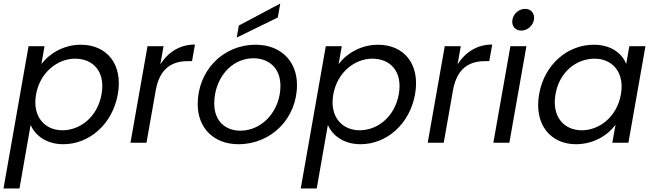

<svg xmlns="http://www.w3.org/2000/svg" viewBox="-39 -811 3719 1091"><path d="M196.3 -446.8 213.9 -548.3H123.2L-19.1 260H71.7L134.9 -100.8C159.7 -44.8 220.6 8.5 320.9 8.5C468.4 8.5 600.6 -105.6 630.6 -276C660.6 -446.5 567.9 -556.8 420.4 -556.8C320.9 -556.8 239.5 -505 196.3 -446.8ZM538.1 -276C515.4 -146.8 416.8 -70.7 315.6 -70.7C216.9 -70.7 143.2 -146.5 165.9 -274.5C188.6 -401.8 289.3 -477.6 388 -477.6C489.1 -477.6 560.8 -405.3 538.1 -276Z M845.9 -297.6C868.6 -425.1 940.8 -463.5 1028 -463.5H1052.1L1068.9 -558C931.7 -558 845.7 -448.8 819.5 -302.5ZM702.4 0H793.4L890.2 -548.3H799.2Z M1315.9 8.5C1503 8.5 1648.6 -138.7 1648.6 -328.5C1648.6 -466.7 1552.8 -556.8 1414.2 -556.8C1223.9 -556.8 1084.4 -405.6 1084.4 -219.1C1084.4 -81.8 1177.4 8.5 1315.9 8.5ZM1327.2 -68.4C1244.7 -68.4 1178.4 -119.8 1178.4 -223.4C1178.4 -359.3 1270.4 -479.9 1401.4 -479.9C1483.9 -479.9 1554.5 -428.7 1554.5 -322.9C1554.5 -186.7 1456.3 -69.1 1327.2 -68.4ZM1318.2 -665.9 1306.1 -597.5 1539.6 -711.7 1553.4 -790.8Z M1885.3 -446.8 1902.9 -548.3H1812.2L1669.9 260H1760.7L1823.9 -100.8C1848.7 -44.8 1909.6 8.5 2009.9 8.5C2157.4 8.5 2289.6 -105.6 2319.6 -276C2349.6 -446.5 2256.9 -556.8 2109.4 -556.8C2009.9 -556.8 1928.5 -505 1885.3 -446.8ZM2227.1 -276C2204.4 -146.8 2105.8 -70.7 2004.6 -70.7C1905.9 -70.7 1832.2 -146.5 1854.9 -274.5C1877.6 -401.8 1978.3 -477.6 2077 -477.6C2178.1 -477.6 2249.8 -405.3 2227.1 -276Z M2534.9 -297.6C2557.6 -425.1 2629.8 -463.5 2717 -463.5H2741.1L2757.9 -558C2620.7 -558 2534.7 -448.8 2508.5 -302.5ZM2391.4 0H2482.4L2579.2 -548.3H2488.2Z M2764.4 0H2855.4L2952.2 -548.3H2861.2ZM2923.1 -637.2C2956.8 -637.2 2988.9 -663.8 2994.9 -699C3000.9 -734.1 2978.6 -760.7 2945 -760.7C2910.6 -760.7 2878.7 -734.1 2872.7 -699C2866.6 -663.8 2888.7 -637.2 2923.1 -637.2Z M3024.4 -276C2994.4 -105.6 3087.9 8.5 3233.8 8.5C3334.9 8.5 3415.5 -43.3 3458.7 -102.3L3440.3 0H3531.8L3628.6 -548.3H3537.1L3519.4 -447.5C3496.8 -505 3436.7 -556.8 3334.9 -556.8C3187.4 -556.8 3054.4 -446.5 3024.4 -276ZM3489.1 -274.5C3466.4 -146.5 3366.5 -70.7 3267 -70.7C3166.6 -70.7 3094.9 -146.8 3117.6 -276C3140.3 -405.3 3239 -477.6 3339.4 -477.6C3438.9 -477.6 3511.8 -401.8 3489.1 -274.5Z"/></svg>

Font: Poppins Devanagari Thin
Style: Italic
Weight: 100
Italic angle: -10°
Designer: Ninad Kale (Devanagari), Jonny Pinhorn (Latin)
Foundry: Indian Type Foundry
Version: 4.005